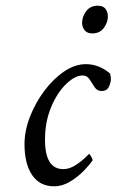

<svg xmlns="http://www.w3.org/2000/svg" viewBox="-20 -651 411 677"><path d="M170.9 5.9Q120.1 5.9 93.3 -33.7Q66.4 -73.2 66.4 -142.6Q66.4 -189.5 85.4 -238.8Q104.5 -288.1 136.2 -330.6Q168 -373 206.1 -398.9Q244.1 -424.8 283.2 -424.8Q329.1 -424.8 368.2 -391.6Q371.1 -379.9 371.1 -372.1Q371.1 -361.3 364.3 -345.7Q357.4 -330.1 337.9 -330.1Q322.3 -330.1 313.5 -343.8Q304.7 -357.4 295.9 -371.1Q287.1 -384.8 271.5 -384.8Q244.1 -384.8 212.9 -354.5Q181.6 -324.2 160.2 -272.9Q138.7 -221.7 138.7 -158.2Q138.7 -54.7 203.1 -54.7Q224.6 -54.7 246.1 -68.4Q267.6 -82 285.2 -99.6L293.9 -108.4Q295.9 -108.4 301.3 -99.1Q306.6 -89.8 306.6 -85.9Q297.9 -72.3 276.9 -50.3Q255.9 -28.3 228 -11.2Q200.2 5.9 170.9 5.9ZM305.7 -533.2Q287.1 -533.2 278.3 -544.4Q269.5 -555.7 269.5 -571.3Q269.5 -591.8 283.7 -611.3Q297.9 -630.9 325.2 -630.9Q343.8 -630.9 352.1 -619.6Q360.4 -608.4 360.4 -592.8Q360.4 -572.3 346.2 -552.7Q332 -533.2 305.7 -533.2Z"/></svg>

Font: Crimson Text
Style: Italic
Weight: 400
Italic angle: -11°
Designer: Sebastian Kosch
Foundry: Sebastian Kosch
Version: Version 1.100; ttfautohint (v1.8.4)